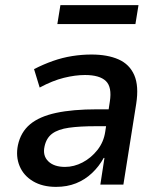

<svg xmlns="http://www.w3.org/2000/svg" viewBox="-20 -721 622 750"><path d="M199 9Q146 9 109 -13Q72 -35 56.5 -72.5Q41 -110 50 -154Q61 -205 97.5 -235.5Q134 -266 199 -280Q264 -294 359 -294H421L411 -228H354Q291 -228 249 -222Q207 -216 184 -199Q161 -182 154 -149Q146 -113 168.5 -91Q191 -69 234 -69Q269 -69 302.5 -86.5Q336 -104 360.5 -135Q385 -166 391 -206L409 -324Q418 -381 393.5 -404.5Q369 -428 312 -428Q274 -428 229.5 -417Q185 -406 135 -379L113 -451Q150 -470 187 -483Q224 -496 262 -502Q300 -508 337 -508Q400 -508 443 -489Q486 -470 504.5 -427.5Q523 -385 512 -315L462 0H372L388 -104H385Q367 -71 339.5 -45Q312 -19 277 -5Q242 9 199 9ZM204 -627 216 -701H521L509 -627Z"/></svg>

Font: Nunito Sans 7pt SemiCondensed SemiBold
Style: Italic
Weight: 600
Width: 4
Italic angle: -9°
Designer: Vernon Adams
Foundry: Vernon Adams
Version: Version 3.101;gftools[0.9.27]